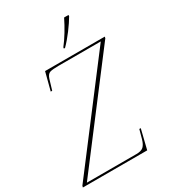

<svg xmlns="http://www.w3.org/2000/svg" viewBox="-256 -1040 1009 1145"><g transform="rotate(-30 248.5 -467.0)"><path d="M-33 0 -30 -11 495 -701H205Q163 -701 145 -695.5Q127 -690 118 -661L97 -591H87L119 -714H530L528 -704L2 -13H343Q377 -13 392 -27Q407 -41 416 -72L433 -134H443L410 0ZM284 -782Q309 -814 333 -853.5Q357 -893 377 -934H407V-926Q388 -893 355.5 -849.5Q323 -806 291 -774H283Z"/></g></svg>

Font: Noto Serif Display SemiCondensed Thin
Style: Italic
Weight: 100
Width: 4
Italic angle: -12°
Designer: Monotype Design Team
Foundry: Monotype Imaging Inc.
Version: Version 2.009